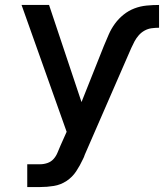

<svg xmlns="http://www.w3.org/2000/svg" viewBox="-20 -540 662 775"><path d="M90 215V123H142Q157 123 171.5 118Q186 113 196 102Q206 91 212 76.5Q218 62 224 48L249 -8L67 -520H178L309 -128L399 -354Q409 -378 419 -401Q429 -424 444 -444.5Q459 -465 479 -481Q499 -497 522.5 -506Q546 -515 571.5 -517.5Q597 -520 622 -520V-428Q607 -428 592 -426Q577 -424 563.5 -416.5Q550 -409 540 -397.5Q530 -386 523 -373Q516 -360 510 -346.5Q504 -333 498 -319L322 85Q321 89 319 93.5Q317 98 315 102Q303 128 287.5 151.5Q272 175 248.5 190.5Q225 206 197.5 210.5Q170 215 142 215Z"/></svg>

Font: Iosevka SS04 Semibold Extended
Style: Regular
Weight: 600
Width: 7
Monospace: yes
Designer: Belleve Invis
Foundry: Belleve Invis
Version: Version 19.0.0; ttfautohint (v1.8.4)